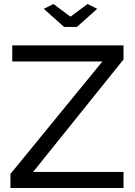

<svg xmlns="http://www.w3.org/2000/svg" viewBox="-20 -936 671 956"><path d="M246 -916 331 -853 416 -916 464 -892 363 -802H299L198 -892ZM32 -70 490 -630H41V-710H595V-640L145 -80H595V0H32Z"/></svg>

Font: Boldmen Medium
Style: Regular
Weight: 400
Designer: Matt McInerney, Pablo Impallari, Rodrigo Fuenzalida
Foundry: LIVING CONCEPT
Version: Version 1.000